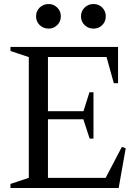

<svg xmlns="http://www.w3.org/2000/svg" viewBox="-20 -933 689 953"><path d="M32 -20 140 -56 123 -32V-668L140 -644L32 -680V-700H566V-520H545L504 -667L527 -650H200L218 -668V-363L200 -381H412L389 -364L424 -475H444V-245H425L388 -358L412 -341H200L218 -359V-32L200 -50H522L496 -34L585 -204L604 -197L569 0H32ZM382 -852Q382 -878 400 -895.5Q418 -913 444 -913Q470 -913 487.5 -895.5Q505 -878 505 -852Q505 -826 487.5 -808.5Q470 -791 444 -791Q418 -791 400 -808.5Q382 -826 382 -852ZM159 -852Q159 -878 177 -895.5Q195 -913 222 -913Q246 -913 264 -895.5Q282 -878 282 -852Q282 -826 264 -808.5Q246 -791 222 -791Q195 -791 177 -808.5Q159 -826 159 -852Z"/></svg>

Font: Wittgenstein
Style: Regular
Weight: 400
Designer: Jörg Drees
Foundry: Jörg Drees
Version: Version 1.003;Glyphs 3.1.2 (3151)